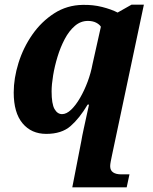

<svg xmlns="http://www.w3.org/2000/svg" viewBox="-20 -566 658 826"><path d="M330 40Q333 21 340 -11Q347 -43 353.5 -73Q360 -103 363 -116H357Q322 -57 283.5 -23.5Q245 10 179 10Q115 10 77 -35.5Q39 -81 39 -168Q39 -229 59.5 -295Q80 -361 119 -417Q158 -473 213 -508.5Q268 -544 336 -545Q380 -546 419.5 -536Q459 -526 486 -512L546 -546H599L462 101Q459 115 456.5 128Q454 141 454 149Q454 167 466.5 175.5Q479 184 500 184H537L525 240H291ZM247 -75Q266 -75 286 -94Q306 -113 324.5 -145Q343 -177 357 -214.5Q371 -252 378 -290L414 -451Q408 -461 393.5 -468.5Q379 -476 358 -476Q327 -476 302 -454.5Q277 -433 258.5 -398Q240 -363 227.5 -322Q215 -281 208.5 -241.5Q202 -202 202 -173Q202 -119 214.5 -97Q227 -75 247 -75Z"/></svg>

Font: Noto Serif SemiCondensed ExtraBold
Style: Italic
Weight: 800
Width: 4
Italic angle: -12°
Designer: Monotype Design Team
Foundry: Monotype Imaging Inc.
Version: Version 2.014; ttfautohint (v1.8.4.7-5d5b)